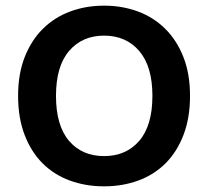

<svg xmlns="http://www.w3.org/2000/svg" viewBox="-20 -643 736 679"><path d="M652 -304Q652 -226 629 -166Q606 -106 565.5 -65.5Q525 -25 469 -4.5Q413 16 348 16Q283 16 227 -4.5Q171 -25 130.5 -65.5Q90 -106 67 -166Q44 -226 44 -304Q44 -382 67.5 -441.5Q91 -501 132 -541.5Q173 -582 228.5 -602.5Q284 -623 348 -623Q412 -623 467.5 -602.5Q523 -582 564 -541.5Q605 -501 628.5 -441.5Q652 -382 652 -304ZM519 -304Q519 -408 472.5 -462.5Q426 -517 348 -517Q271 -517 224.5 -463Q178 -409 178 -304Q178 -199 224 -145Q270 -91 348 -91Q426 -91 472.5 -145Q519 -199 519 -304Z"/></svg>

Font: Baloo Chettan 2 SemiBold
Style: Regular
Weight: 600
Designer: Maithili Shingre, Unnati Kotecha and Ek Type
Foundry: Ek Type
Version: Version 1.640;hotconv 1.0.111;makeotfexe 2.5.65597; ttfautoh